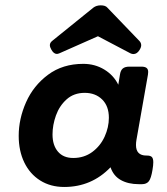

<svg xmlns="http://www.w3.org/2000/svg" viewBox="-20 -707 640 737"><path d="M568.4 -84Q568.4 -72.8 565.4 -55.2Q560.1 -22.5 551.3 -11.2Q542.5 0 524.9 0H513.2Q472.2 0 443.8 -15.9Q415.5 -31.7 404.3 -64.9Q331.5 10.7 226.6 10.7Q173.8 10.7 134.3 -14.2Q94.7 -39.1 73.2 -83.5Q51.8 -127.9 51.8 -185.5Q51.8 -251 80.1 -314.7Q108.4 -378.4 164.6 -420.2Q220.7 -461.9 299.8 -461.9Q344.2 -461.9 380.1 -440.2Q416 -418.5 434.1 -381.8L440.4 -420.4Q442.9 -437 451.4 -444.1Q460 -451.2 476.6 -451.2H522.5Q536.1 -451.2 542.5 -446.3Q548.8 -441.4 548.8 -430.7Q548.8 -428.2 547.9 -420.4L503.9 -170.9Q502 -160.6 502 -150.4Q502 -109.9 542 -109.9H544.4Q557.1 -109.9 562.7 -104.5Q568.4 -99.1 568.4 -84ZM397.9 -254.9Q397.9 -299.8 372.1 -325.2Q346.2 -350.6 305.2 -350.6Q263.7 -350.6 235.8 -325.7Q208 -300.8 194.8 -263.9Q181.6 -227.1 181.6 -190.9Q181.6 -149.4 202.4 -125Q223.1 -100.6 261.2 -100.6Q302.7 -100.6 334 -123.5Q365.2 -146.5 381.6 -182.4Q397.9 -218.3 397.9 -254.9ZM392.1 -677.7 514.6 -550.3Q522 -543 522 -533.2Q522 -525.4 515.6 -515.1Q505.9 -499.5 492.2 -499.5Q486.3 -499.5 480.5 -502.4L356 -567.9L208 -502.4Q202.1 -500 198.2 -500Q186 -500 176.8 -517.1Q171.4 -526.4 171.4 -533.7Q171.4 -543 180.7 -550.3L338.4 -677.7Q350.1 -686.5 366.7 -686.5Q384.8 -686.5 392.1 -677.7Z"/></svg>

Font: Courier Prime
Style: Bold Italic
Weight: 700
Italic angle: -10°
Designer: Alan Dague-Greene
Foundry: Quote-Unquote Apps
Version: Version 3.018